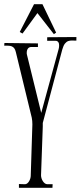

<svg xmlns="http://www.w3.org/2000/svg" viewBox="-22 -879 383 912"><path d="M256.8 -647Q257.8 -650.9 258.3 -654.8Q258.8 -658.7 258.8 -663.1Q258.8 -667 258.1 -671.1Q257.3 -675.3 255.1 -678.5Q252.9 -681.6 249.5 -683.6Q246.1 -685.5 241.2 -685.1H202.1V-702.1L340.8 -703.1V-686Q330.6 -686 321 -686.5Q311.5 -687 302.7 -684.1Q293.9 -681.2 286.6 -672.1Q279.3 -663.1 273.9 -644L181.2 -294.9V-277.8L172.9 -45.9Q172.9 -40 175 -32.7Q177.2 -25.4 181.2 -19Q185.1 -12.7 190.7 -8.3Q196.3 -3.9 203.1 -3.9H228L227.1 13.2H67.9V-4.9L96.2 -3.9Q102.5 -3.9 107.7 -8.1Q112.8 -12.2 116.5 -18.6Q120.1 -24.9 122.1 -31.7Q124 -38.6 124 -43.9L131.8 -288.1Q131.8 -305.2 128.9 -319.8L53.2 -631.8Q50.3 -644 45.4 -650.1Q40.5 -656.2 33.7 -658.9Q26.9 -661.6 17.8 -661.9Q8.8 -662.1 -2 -662.1L-1 -674.8L158.2 -672.9V-655.8H127Q115.7 -655.8 110.4 -647.9Q105 -640.1 105 -628.9Q105 -626.5 105 -624.3Q105 -622.1 106 -619.1L173.8 -342.8ZM244.6 -724.1 233.9 -716.8 155.8 -816.9 85 -719.7 71.8 -727.1 139.6 -858.9H179.7Z"/></svg>

Font: Bigelow Rules
Style: Regular
Weight: 400
Designer: Astigmatic (AOETI)
Foundry: Astigmatic (AOETI)
Version: Version 1.001